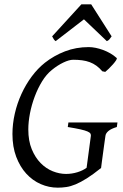

<svg xmlns="http://www.w3.org/2000/svg" viewBox="-20 -846 564 881"><path d="M516.1 -263.2Q489.7 -255.4 477.5 -244.9Q465.3 -234.4 463.9 -223.1Q461.9 -210 459 -188.7Q456.1 -167.5 453.1 -145.5Q450.2 -123.5 447.5 -104Q444.8 -84.5 443.8 -75.2Q406.7 -45.4 378.4 -27.6Q350.1 -9.8 327.1 -0.2Q304.2 9.3 284.4 12.2Q264.6 15.1 245.1 15.1Q204.6 15.1 167 -1.2Q129.4 -17.6 100.6 -49.1Q71.8 -80.6 54.4 -126.5Q37.1 -172.4 37.1 -231Q37.1 -277.3 47.9 -324.5Q58.6 -371.6 78.4 -414.8Q98.1 -458 125.5 -494.9Q152.8 -531.7 186 -558.1Q227.5 -590.8 278.3 -610.4Q329.1 -629.9 387.2 -629.9Q401.9 -629.9 418.9 -626.5Q436 -623 453.1 -616.7Q470.2 -610.4 486.3 -601.1Q502.4 -591.8 515.1 -580.1Q518.1 -577.6 512.7 -569.3Q507.3 -561 498.5 -551Q489.7 -541 479.7 -531.2Q469.7 -521.5 462.9 -516.1L449.2 -519Q436.5 -534.2 422.4 -544.4Q408.2 -554.7 391.8 -560.8Q375.5 -566.9 356.7 -569.3Q337.9 -571.8 315.9 -571.8Q297.4 -571.8 270.8 -559.1Q244.1 -546.4 217.8 -524.9Q192.9 -504.9 173.1 -472.7Q153.3 -440.4 139.2 -402.6Q125 -364.7 117.4 -325.4Q109.9 -286.1 109.9 -252Q109.9 -199.7 125.7 -161.4Q141.6 -123 166.5 -97.7Q191.4 -72.3 222.2 -60.1Q252.9 -47.9 283.2 -47.9Q309.6 -47.9 335 -55.7Q360.4 -63.5 377.4 -76.2L397 -223.1Q397.5 -228 395 -232.9Q392.6 -237.8 381.6 -242.7Q370.6 -247.6 349.1 -252.4Q327.6 -257.3 291 -263.2L293.9 -284.2H519ZM492.2 -679.2Q485.4 -669.4 481.7 -665Q478 -660.6 470.2 -657.2L365.2 -757.3L235.4 -657.2Q231 -660.2 227.5 -664.8Q224.1 -669.4 219.2 -679.2L353.5 -826.2H398.4Z"/></svg>

Font: Gentium Plus Afr
Style: Italic
Weight: 400
Italic angle: -8°
Designer: J. Victor Gaultney, Annie Olsen, Iska Routamaa, Becca Hirsbrunner
Foundry: SIL International
Version: Version 5.000